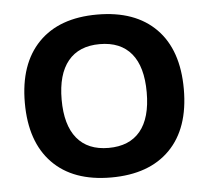

<svg xmlns="http://www.w3.org/2000/svg" viewBox="-44 -577 689 634"><g transform="rotate(-5 300.5 -260.0)"><path d="M37 -260Q37 -389 105.5 -459.5Q174 -530 300 -530Q426 -530 495 -460Q564 -390 564 -260Q564 -130 495 -60Q426 10 300 10Q174 10 105.5 -60.5Q37 -131 37 -260ZM300 -88Q369 -88 405 -131.5Q441 -175 441 -260Q441 -345 405 -388.5Q369 -432 300 -432Q231 -432 195 -388Q159 -344 159 -260Q159 -176 195 -132Q231 -88 300 -88Z"/></g></svg>

Font: Enso SemiBold
Style: Regular
Weight: 600
Designer: Coji Morishita
Foundry: UNDERFOREST DESIGN
Version: Version 1.000